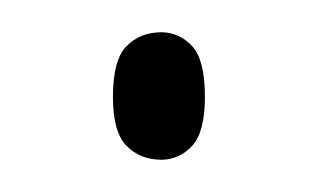

<svg xmlns="http://www.w3.org/2000/svg" viewBox="-20 -93 197 119"><path d="M80 6Q67 6 58.5 -2.5Q50 -11 50 -33Q50 -56 58.5 -64.5Q67 -73 80 -73Q91 -73 99 -64.5Q107 -56 107 -33Q107 -11 99 -2.5Q91 6 80 6Z"/></svg>

Font: Noto Serif Ethiopic ExtraCondensed Thin
Style: Regular
Weight: 100
Width: 2
Designer: Monotype Design Team
Foundry: Monotype Imaging Inc.
Version: Version 2.102; ttfautohint (v1.8.4.7-5d5b)